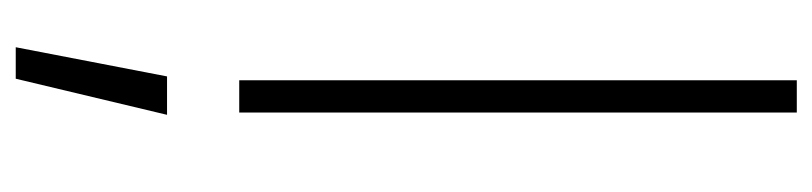

<svg xmlns="http://www.w3.org/2000/svg" viewBox="-424 -344 1057 250"><g transform="rotate(90 105.0 -218.5)"><path d="M84 -727H126V-1H84ZM79 93H129L82 290H41Z"/></g></svg>

Font: Bellota Text Light
Style: Regular
Weight: 300
Designer: Kemie Guaida
Foundry: Kemie Guaida
Version: Version 4.001